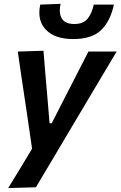

<svg xmlns="http://www.w3.org/2000/svg" viewBox="-20 -760 613 976"><path d="M21.5 196Q51 147.5 82.5 96.5Q113.5 45 143 -4Q136.5 -50 129.5 -97Q122.5 -143.5 116 -189.5L102.5 -279.5Q94.5 -333 86.2 -388.8Q78 -444.5 70.5 -498L201 -502Q205.5 -444.5 210.2 -389.2Q215 -334 220 -276.5L232 -133.5H243L316 -276.5Q345 -333 373 -387.5Q401 -441.5 429.5 -498H573Q549 -458 526.8 -420.5Q504.5 -383 478 -338.5Q451.5 -293.5 414 -231L330.5 -90.5Q274 4.5 234.5 71.2Q195 138 162.5 192ZM351.5 -561.5Q258.5 -561.5 213.5 -609Q180 -643.5 180 -696Q180 -715 184.5 -736.5L288 -740.5Q284 -722 284 -707Q284 -682 294.5 -665.5Q311.5 -638 357.5 -638Q403.5 -638 425.2 -664.8Q447 -691.5 456.5 -736.5H559Q541 -652 493.8 -606.8Q446.5 -561.5 351.5 -561.5Z"/></svg>

Font: Heraclito SemiBold
Style: Italic
Weight: 600
Italic angle: -12°
Designer: Kostas Bartsokas (font) & Cristiano Sobral (main changes)
Foundry: Kostas Bartsokas (font) & Cristiano Sobral (main changes)
Version: Version 1.00;July 8, 2020;FontCreator 13.0.0.2655 64-bit